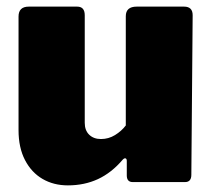

<svg xmlns="http://www.w3.org/2000/svg" viewBox="-20 -550 641 580"><path d="M285 -130Q308 -130 327.5 -142Q347 -154 360 -171V-501Q360 -530 393 -530H536Q562 -530 562 -504L558 -22Q558 0 539 0H381Q363 0 363 -20V-64Q363 -70 359.5 -71.5Q356 -73 351 -68Q317 -28 276 -9Q235 10 185 10Q142 10 108.5 -9.5Q75 -29 55.5 -66.5Q36 -104 36 -157V-500Q36 -530 67 -530H213Q236 -530 236 -504V-179Q236 -156 249.5 -143Q263 -130 285 -130Z"/></svg>

Font: Libre Franklin Thin Black
Style: Regular
Weight: 900
Version: Version 3.000